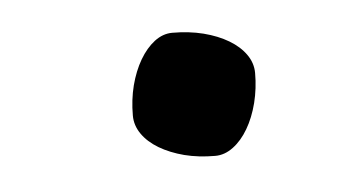

<svg xmlns="http://www.w3.org/2000/svg" viewBox="-27 -443 408 218"><g transform="rotate(-5 176.5 -334.0)"><path d="M122.1 -316.4Q122.1 -334.5 126.2 -350.6Q130.4 -366.7 137.7 -379.2Q145 -391.6 154.5 -398.9Q164.1 -406.2 174.8 -406.2Q193.8 -406.2 210.2 -402.1Q226.6 -397.9 238.8 -390.6Q251 -383.3 257.8 -373.5Q264.6 -363.8 264.6 -352.5Q264.6 -335 260.5 -318.6Q256.3 -302.2 249 -289.8Q241.7 -277.3 231.9 -270Q222.2 -262.7 211.4 -262.7Q192.4 -262.7 176.3 -266.8Q160.2 -271 147.9 -278.3Q135.7 -285.6 128.9 -295.4Q122.1 -305.2 122.1 -316.4Z"/></g></svg>

Font: Noticia Text
Style: Bold Italic
Weight: 700
Italic angle: -8°
Designer: JM Sole
Foundry: JM Sole
Version: Version 1.003